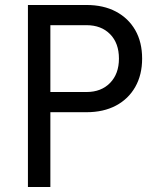

<svg xmlns="http://www.w3.org/2000/svg" viewBox="-20 -750 640 770"><path d="M92 0V-730H327Q395 -730 445 -703.5Q495 -677 522.5 -629Q550 -581 550 -515Q550 -450 522.5 -401.5Q495 -353 445 -326.5Q395 -300 327 -300H182V0ZM182 -381H327Q386 -381 421.5 -417.5Q457 -454 457 -515Q457 -577 421.5 -613Q386 -649 327 -649H182Z"/></svg>

Font: JetBrains Mono Zero
Style: Regular-Zero
Weight: 400
Designer: Philipp Nurullin, Konstantin Bulenkov
Foundry: JetBrains
Version: Version 2.211